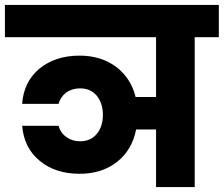

<svg xmlns="http://www.w3.org/2000/svg" viewBox="-37 -760 909 780"><path d="M852 -740C852 -740 -17 -740 -17 -740C-17 -740 -17 -609 -17 -609C-17 -609 597 -609 597 -609C597 -609 597 -366 597 -366C597 -366 514 -366 514 -366C514 -366 514 -366 514 -366C501 -418 474 -459 434 -489C393 -519 344 -534 286 -534C286 -534 286 -534 286 -534C220 -534 166 -516 123 -481C80 -445 57 -397 53 -338C53 -338 201 -338 201 -338C201 -338 201 -338 201 -338C206 -357 217 -373 232 -384C247 -395 266 -401 288 -401C288 -401 288 -401 288 -401C317 -401 340 -391 357 -370C373 -349 381 -324 381 -294C381 -294 381 -294 381 -294C381 -263 373 -237 357 -217C340 -196 317 -186 288 -186C288 -186 288 -186 288 -186C267 -186 248 -192 233 -203C217 -214 206 -230 201 -249C201 -249 53 -249 53 -249C53 -249 53 -249 53 -249C58 -190 81 -142 124 -107C166 -72 220 -54 286 -54C286 -54 286 -54 286 -54C347 -54 397 -70 438 -102C479 -134 505 -178 516 -234C516 -234 597 -234 597 -234C597 -234 597 0 597 0C597 0 754 0 754 0C754 0 754 -609 754 -609C754 -609 852 -609 852 -609C852 -609 852 -740 852 -740Z"/></svg>

Font: Girnar Poppins
Style: Bold
Weight: 500
Designer: Ninad Kale (Devanagari), Jonny Pinhorn (Latin)
Foundry: Indian Type Foundry
Version: ""